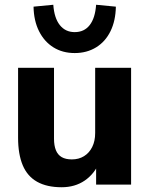

<svg xmlns="http://www.w3.org/2000/svg" viewBox="-20 -776 630 807"><path d="M239 11Q177 11 136 -12Q95 -35 75.5 -81.5Q56 -128 56 -197V-491H207V-193Q207 -164 215 -144.5Q223 -125 239.5 -115.5Q256 -106 282 -106Q311 -106 333 -119.5Q355 -133 367.5 -158Q380 -183 380 -217V-491H531V0H384V-96H399Q377 -45 336 -17Q295 11 239 11ZM294 -553Q243 -553 204.5 -577Q166 -601 144 -645Q122 -689 121 -748L204 -756Q208 -700 231.5 -670.5Q255 -641 294 -641Q334 -641 357 -670.5Q380 -700 384 -756L467 -748Q466 -689 444.5 -645Q423 -601 384 -577Q345 -553 294 -553Z"/></svg>

Font: Nunito Sans 12pt ExtraBold
Style: Regular
Weight: 800
Designer: Vernon Adams
Foundry: Vernon Adams
Version: Version 3.101;gftools[0.9.27]